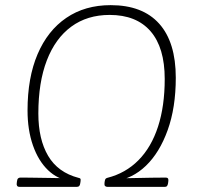

<svg xmlns="http://www.w3.org/2000/svg" viewBox="-20 -726 770 746"><path d="M56 0Q49 0 46.5 -4Q44 -8 45 -14L46 -22Q47 -30 50.5 -33Q54 -36 59 -36Q59 -36 72.5 -36Q86 -36 113 -35.5Q140 -35 180 -34.5Q220 -34 272 -33L253 -23Q204 -29 166.5 -65Q129 -101 108 -161Q87 -221 87 -297Q87 -424 126 -515.5Q165 -607 237.5 -656.5Q310 -706 410 -706Q534 -706 598.5 -634Q663 -562 663 -424Q663 -308 631.5 -220.5Q600 -133 547 -82Q494 -31 427 -23L410 -33Q438 -33 464.5 -33.5Q491 -34 516.5 -34.5Q542 -35 568.5 -35.5Q595 -36 623 -36Q631 -36 633 -32Q635 -28 634 -22L633 -14Q632 -8 629.5 -4Q627 0 620 0H397Q392 0 388.5 -3Q385 -6 386 -15L387 -22Q388 -29 390.5 -31.5Q393 -34 397 -35Q468 -53 518 -103.5Q568 -154 594 -234Q620 -314 620 -419Q620 -541 565 -604.5Q510 -668 406 -668Q319 -668 257 -622.5Q195 -577 162 -491.5Q129 -406 129 -285Q129 -185 167 -120.5Q205 -56 285 -35Q291 -34 292.5 -31.5Q294 -29 293 -22L292 -15Q291 -7 288 -3.5Q285 0 279 0Z"/></svg>

Font: Asap Thin
Style: Italic
Weight: 250
Italic angle: -6°
Designer: Pablo Cosgaya
Foundry: Omnibus-Type
Version: Version 3.001